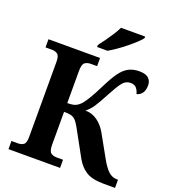

<svg xmlns="http://www.w3.org/2000/svg" viewBox="-163 -1052 1046 1172"><g transform="rotate(20 360.0 -465.5)"><path d="M323 -784Q338 -803 356.5 -829Q375 -855 392.5 -882Q410 -909 420 -931H577V-921Q568 -908 546.5 -888Q525 -868 498 -846Q471 -824 443 -804.5Q415 -785 391 -771H323ZM28 0V-53H70Q91 -53 106 -63Q121 -73 121 -113V-600Q121 -640 106 -650.5Q91 -661 70 -661H28V-714H363V-661H321Q299 -661 284 -650Q269 -639 269 -596V-387Q302 -387 319 -393.5Q336 -400 352 -416Q366 -430 388 -466Q410 -502 437 -557Q466 -616 491.5 -652Q517 -688 547 -704Q577 -720 617 -720Q659 -720 677.5 -702.5Q696 -685 696 -657Q696 -626 683 -607Q670 -588 647 -583Q643 -603 630 -619Q617 -635 591 -635Q560 -635 539.5 -609.5Q519 -584 487 -524Q454 -461 433.5 -430.5Q413 -400 389 -382Q433 -382 468.5 -356Q504 -330 527 -288L608 -143Q635 -95 659 -74Q683 -53 714 -53H720V0H649Q572 0 532.5 -24.5Q493 -49 467 -95L372 -268Q356 -297 342.5 -310Q329 -323 312 -326.5Q295 -330 269 -330V-118Q269 -75 284 -64Q299 -53 321 -53H363V0Z"/></g></svg>

Font: NotoSerif-Bold
Style: Regular
Weight: 700
Designer: Monotype Design Team
Foundry: Monotype Imaging Inc.
Version: Version 2.007; ttfautohint (v1.8) -l 8 -r 50 -G 200 -x 14 -D